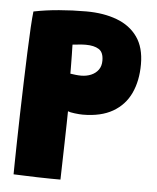

<svg xmlns="http://www.w3.org/2000/svg" viewBox="-49 -688 603 739"><g transform="rotate(5 252.5 -319.0)"><path d="M30.5 3.5Q30.5 -4.5 31 -37.8Q31.5 -71 32.5 -121Q33.5 -171 35 -230.5Q36.5 -290 38.5 -351.5Q40.5 -413 42.5 -468.2Q44.5 -523.5 47 -565.5Q49.5 -607.5 52 -627.5Q99 -637 150 -641.2Q201 -645.5 254.5 -645.5Q322 -645.5 373.2 -626.2Q424.5 -607 453.2 -566.5Q482 -526 482 -461Q482 -397.5 459.8 -349.5Q437.5 -301.5 391.5 -275Q345.5 -248.5 275.5 -248.5Q263 -248.5 244.5 -250.8Q226 -253 218 -256.5Q218 -243 217.2 -208.8Q216.5 -174.5 215.5 -132.5Q214.5 -90.5 213.5 -52.2Q212.5 -14 212 8Q199 8 174.8 7.8Q150.5 7.5 123 6.8Q95.5 6 70.5 5Q45.5 4 30.5 3.5ZM214.5 -401.5Q223 -400 234.5 -398.8Q246 -397.5 256 -397.5Q277.5 -397.5 295 -405Q312.5 -412.5 322.8 -426.8Q333 -441 333 -462Q333 -494.5 314.5 -506Q296 -517.5 264.5 -517.5Q252.5 -517.5 239.8 -516.2Q227 -515 213 -513.5Q213 -511 213.2 -500.5Q213.5 -490 213.8 -475.8Q214 -461.5 214.2 -446.5Q214.5 -431.5 214.5 -419.2Q214.5 -407 214.5 -401.5Z"/></g></svg>

Font: Grandstander Thin ExtraBold
Style: Regular
Weight: 800
Version: Version 1.200